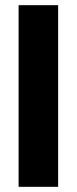

<svg xmlns="http://www.w3.org/2000/svg" viewBox="-20 -723 297 743"><path d="M52 0V-703H205V0Z"/></svg>

Font: Cairo ExtraBold
Style: Regular
Weight: 800
Designer: Mohamed Gaber, Accademia di Belle Arti di Urbino
Foundry: Kief Type Foundry, Accademia di Belle Arti di Urbino
Version: Version 3.117